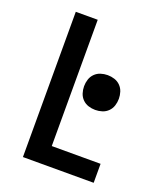

<svg xmlns="http://www.w3.org/2000/svg" viewBox="-136 -824 772 913"><g transform="rotate(20 250.0 -367.5)"><path d="M89 0V-735H200V-96H447V0ZM335 -328Q317 -328 300 -333.5Q283 -339 270.5 -351.5Q258 -364 252.5 -381Q247 -398 247 -416Q247 -434 252.5 -451Q258 -468 270.5 -480.5Q283 -493 300 -498.5Q317 -504 335 -504Q353 -504 370 -498.5Q387 -493 399.5 -480.5Q412 -468 417.5 -451Q423 -434 423 -416Q423 -398 417.5 -381Q412 -364 399.5 -351.5Q387 -339 370 -333.5Q353 -328 335 -328Z"/></g></svg>

Font: Iosevka Term Curly
Style: Bold
Weight: 700
Designer: Belleve Invis
Foundry: Belleve Invis
Version: Version 32.3.0